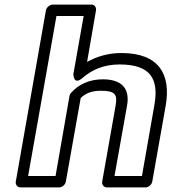

<svg xmlns="http://www.w3.org/2000/svg" viewBox="-20 -795 750 840"><path d="M430 -448C370 -448 323 -425 291 -389C287 -385 285 -379 284 -375L223 -25H103L227 -725H346L301 -471C301 -471 301 -419 341 -454C380 -488 432 -513 503 -513C640 -513 676 -449 655 -333L601 -25H481L536 -334C549 -408 512 -448 430 -448ZM421 -398C484 -398 494 -382 486 -334L427 0C425 11 433 25 448 25H617C628 25 643 15 646 0L705 -333C729 -471 674 -563 512 -563C453 -563 404 -548 361 -524L400 -750C402 -761 395 -775 380 -775H211C200 -775 184 -765 181 -750L49 0C47 11 55 25 70 25H239C250 25 265 15 268 0L333 -366C351 -384 377 -398 421 -398Z"/></svg>

Font: Asimov
Style: XWidOuIt
Weight: 500
Designer: Google
Version: Version 2.000980; 2014